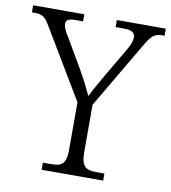

<svg xmlns="http://www.w3.org/2000/svg" viewBox="-89 -784 760 854"><g transform="rotate(10 291.5 -357.0)"><path d="M156 0H434V-32H399C352 -32 329 -42 329 -111V-324L503 -620C532 -670 546 -682 581 -682H591V-714H370V-682H408C445 -682 458 -671 458 -650C458 -636 452 -618 439 -596L361 -463C337 -421 315 -383 304 -359C288 -393 267 -435 243 -476L167 -606C156 -623 146 -641 146 -657C146 -671 152 -682 188 -682H223V-714H-8V-682H3C42 -682 52 -672 75 -634L261 -323V-109C261 -41 238 -32 191 -32H156Z"/></g></svg>

Font: Noto Serif Light
Style: Regular
Weight: 300
Designer: Monotype Design Team
Foundry: Monotype Imaging Inc.
Version: Version 2.013